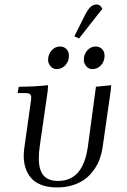

<svg xmlns="http://www.w3.org/2000/svg" viewBox="-20 -823 562 850"><path d="M58.1 -411.1 63 -439Q129.9 -439 192.9 -445.8L190.9 -418L155.8 -174.8Q151.9 -147.9 151.9 -122.1Q151.9 -71.3 172.4 -46.6Q192.9 -22 236.8 -22Q293 -22 325.7 -59.8Q358.4 -97.7 369.1 -174.8L404.8 -439L472.2 -445.8L470.2 -421.9L434.1 -169.9Q430.2 -143.6 421.4 -119.1Q412.6 -94.7 396.2 -71.5Q379.9 -48.3 357.9 -31.2Q335.9 -14.2 303.7 -3.7Q271.5 6.8 232.9 6.8Q192.4 6.8 162.6 -4.6Q132.8 -16.1 116.5 -36.4Q100.1 -56.6 92.5 -80.8Q85 -105 85 -133.8Q85 -151.4 87.9 -169.9L115.2 -363.8Q118.2 -380.9 118.2 -391.1Q118.2 -402.8 111.8 -407Q105.5 -411.1 87.9 -411.1ZM192.9 -558.1Q192.9 -581.5 208.3 -599.4Q223.6 -617.2 246.1 -617.2Q262.2 -617.2 273.7 -606.2Q285.2 -595.2 285.2 -576.2Q285.2 -551.8 269.5 -534.4Q253.9 -517.1 230 -517.1Q214.4 -517.1 203.6 -529.8Q192.9 -542.5 192.9 -558.1ZM309.1 -662.1 355 -753.9Q368.7 -781.2 380.6 -792.2Q392.6 -803.2 408.2 -803.2Q423.8 -803.2 433.1 -784.2L330.1 -652.8ZM351.1 -558.1Q351.1 -582 366.2 -599.6Q381.3 -617.2 403.8 -617.2Q419.9 -617.2 431.4 -606.2Q442.9 -595.2 442.9 -576.2Q442.9 -551.8 427.5 -534.4Q412.1 -517.1 388.2 -517.1Q372.6 -517.1 361.8 -529.8Q351.1 -542.5 351.1 -558.1Z"/></svg>

Font: Dihjauti
Style: Italic
Weight: 400
Italic angle: -9°
Designer: T. Christopher White
Version: Version 3.0.0